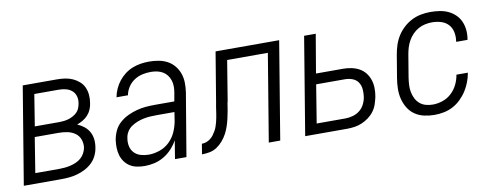

<svg xmlns="http://www.w3.org/2000/svg" viewBox="-51 -764 2601 1008"><g transform="rotate(-10 1250.0 -260.0)"><path d="M10 0 96 -520H277Q299 -520 320.5 -517Q342 -514 361 -505.5Q380 -497 395.5 -483.5Q411 -470 419.5 -451.5Q428 -433 430 -411Q432 -389 428 -367Q426 -351 419.5 -335Q413 -319 401 -305.5Q389 -292 373.5 -283Q358 -274 342 -268Q361 -260 377.5 -247Q394 -234 404 -216Q414 -198 416.5 -176.5Q419 -155 415 -132Q412 -111 402 -90Q392 -69 375 -53Q358 -37 337.5 -26.5Q317 -16 295.5 -10Q274 -4 252.5 -2Q231 0 210 0ZM121 -297H252Q264 -297 276.5 -298.5Q289 -300 301 -303.5Q313 -307 325 -313.5Q337 -320 346.5 -329Q356 -338 361 -350.5Q366 -363 368 -375Q372 -395 367 -413.5Q362 -432 348 -444Q334 -456 315.5 -460.5Q297 -465 277 -465H148ZM210 -55Q224 -55 239 -56.5Q254 -58 269 -61.5Q284 -65 299 -71.5Q314 -78 326 -88.5Q338 -99 345.5 -113Q353 -127 356 -142Q359 -166 351 -187Q343 -208 325 -220.5Q307 -233 284.5 -237.5Q262 -242 238 -242H111L81 -55Z M654 8Q633 8 612.5 4Q592 0 575.5 -10.5Q559 -21 547.5 -37Q536 -53 530.5 -72Q525 -91 524.5 -112Q524 -133 527 -154Q531 -178 542 -201.5Q553 -225 573 -242.5Q593 -260 616.5 -271Q640 -282 664.5 -288.5Q689 -295 713 -297Q737 -299 762 -299H865L873 -343Q876 -360 876 -377Q876 -394 871 -409.5Q866 -425 856.5 -437.5Q847 -450 833.5 -458Q820 -466 803.5 -469.5Q787 -473 770 -473Q747 -473 724.5 -468Q702 -463 682 -450Q662 -437 648.5 -416.5Q635 -396 631 -373H570Q574 -395 583.5 -416.5Q593 -438 607.5 -456.5Q622 -475 641 -489.5Q660 -504 681.5 -512.5Q703 -521 725.5 -524.5Q748 -528 770 -528Q796 -528 821 -523.5Q846 -519 867.5 -507.5Q889 -496 904.5 -477Q920 -458 928 -435Q936 -412 936.5 -386Q937 -360 933 -334L877 0H816L832 -98Q819 -74 799.5 -53Q780 -32 756 -18Q732 -4 706 2Q680 8 654 8ZM685 -47Q714 -47 744 -57.5Q774 -68 796.5 -90Q819 -112 831.5 -140.5Q844 -169 849 -198L856 -244H762Q744 -244 727 -243Q710 -242 692.5 -238.5Q675 -235 658 -228.5Q641 -222 625.5 -211.5Q610 -201 600.5 -185Q591 -169 589 -152Q585 -130 589.5 -109Q594 -88 608 -73.5Q622 -59 642.5 -53Q663 -47 685 -47Z M960 0 969 -55Q981 -55 992.5 -59Q1004 -63 1014 -70.5Q1024 -78 1031.5 -88Q1039 -98 1045 -108.5Q1051 -119 1055 -130.5Q1059 -142 1062 -153.5Q1065 -165 1067 -176Q1069 -187 1071 -199Q1073 -214 1075.5 -230Q1078 -246 1081 -261L1124 -520H1463L1377 0H1316L1393 -465H1176L1141 -251Q1140 -250 1140 -248Q1140 -246 1139 -244Q1136 -224 1132.5 -204Q1129 -184 1124.5 -164Q1120 -144 1113.5 -124Q1107 -104 1097 -85Q1087 -66 1072.5 -49Q1058 -32 1040 -20Q1022 -8 1001 -4Q980 0 960 0Z M1510 0 1596 -520H1658L1623 -314H1767Q1790 -314 1812 -309.5Q1834 -305 1853 -294.5Q1872 -284 1885 -267.5Q1898 -251 1905 -230.5Q1912 -210 1912.5 -187Q1913 -164 1909 -141Q1905 -122 1898.5 -102Q1892 -82 1879.5 -65Q1867 -48 1849.5 -35Q1832 -22 1813 -14Q1794 -6 1774 -3Q1754 0 1734 0ZM1581 -55H1734Q1753 -55 1773.5 -60.5Q1794 -66 1810.5 -79Q1827 -92 1836.5 -111Q1846 -130 1849 -150Q1852 -171 1850 -191.5Q1848 -212 1837 -228Q1826 -244 1807 -251Q1788 -258 1767 -258H1614Z M2200 8Q2171 8 2144 2Q2117 -4 2095 -19Q2073 -34 2059 -57Q2045 -80 2038.5 -106Q2032 -132 2032.5 -160.5Q2033 -189 2038 -218L2058 -338Q2062 -362 2070 -387Q2078 -412 2092 -434.5Q2106 -457 2126 -475.5Q2146 -494 2169.5 -506Q2193 -518 2218.5 -523Q2244 -528 2269 -528Q2294 -528 2318 -524.5Q2342 -521 2363 -511.5Q2384 -502 2401 -486Q2418 -470 2427.5 -449Q2437 -428 2439.5 -404Q2442 -380 2438 -355Q2438 -354 2437.5 -352.5Q2437 -351 2437 -350H2377Q2377 -351 2377 -352Q2377 -353 2377 -353Q2381 -378 2376 -402Q2371 -426 2355.5 -442.5Q2340 -459 2317 -466Q2294 -473 2269 -473Q2251 -473 2232 -469Q2213 -465 2196 -455.5Q2179 -446 2165 -431.5Q2151 -417 2141.5 -400Q2132 -383 2126.5 -365Q2121 -347 2118 -329L2098 -209Q2095 -189 2094 -169.5Q2093 -150 2096.5 -132Q2100 -114 2108 -97.5Q2116 -81 2130 -69Q2144 -57 2162 -52Q2180 -47 2200 -47Q2225 -47 2252 -56Q2279 -65 2299.5 -84.5Q2320 -104 2332 -129Q2344 -154 2348 -180H2409Q2405 -156 2396 -132Q2387 -108 2373 -86Q2359 -64 2339.5 -45Q2320 -26 2297 -14Q2274 -2 2249 3Q2224 8 2200 8Z"/></g></svg>

Font: Iosevka SS04 Light Oblique
Style: Regular
Weight: 300
Italic angle: -9°
Monospace: yes
Designer: Belleve Invis
Foundry: Belleve Invis
Version: Version 19.0.0; ttfautohint (v1.8.4)